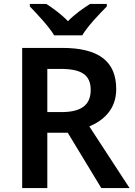

<svg xmlns="http://www.w3.org/2000/svg" viewBox="-20 -958 686 978"><path d="M256 -778H399C425 -823 487 -888 524 -925V-938H439C404 -916 361 -886 326 -850C292 -886 251 -915 216 -938H132V-925C169 -887 229 -823 256 -778ZM296 -714H93V0H221V-282H325L496 0H640L435 -314C506 -344 572 -400 572 -504C572 -645 484 -714 296 -714ZM288 -607C393 -607 442 -578 442 -500C442 -426 398 -387 292 -387H221V-607Z"/></svg>

Font: Noto Sans Sinhala SemiBold
Style: Regular
Weight: 600
Designer: Jelle Bosma - Monotype Design Team
Foundry: Monotype Imaging Inc.
Version: Version 2.006